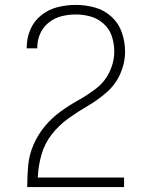

<svg xmlns="http://www.w3.org/2000/svg" viewBox="-20 -763 616 783"><path d="M91 0H486V-39H134Q136 -86 149 -132Q162 -178 191.5 -215.5Q221 -253 259.5 -280.5Q298 -308 338.5 -331.5Q379 -355 415 -386.5Q451 -418 470.5 -462Q490 -506 490 -553Q490 -592 477 -630Q464 -668 434.5 -695Q405 -722 366.5 -732.5Q328 -743 289 -743Q252 -743 215.5 -734Q179 -725 149 -701.5Q119 -678 104 -643Q89 -608 89 -571V-566H132V-570Q132 -599 144 -626Q156 -653 179.5 -671.5Q203 -690 231.5 -697Q260 -704 289 -704Q320 -704 350 -695.5Q380 -687 403.5 -665.5Q427 -644 436.5 -614Q446 -584 446 -553Q446 -510 426.5 -469.5Q407 -429 372 -402Q337 -375 299 -354Q261 -333 225.5 -307Q190 -281 162 -247Q134 -213 116.5 -172.5Q99 -132 95 -88.5Q91 -45 91 -1Z"/></svg>

Font: Iosevka Sparkle Extralight
Style: Regular
Weight: 200
Designer: Belleve Invis
Foundry: Belleve Invis
Version: Version 4.5.0; ttfautohint (v1.8.3)